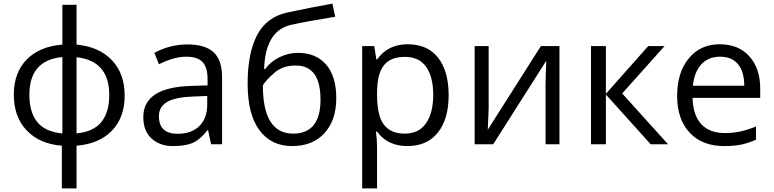

<svg xmlns="http://www.w3.org/2000/svg" viewBox="-20 -786 4214 1046"><path d="M575.2 -268.1Q575.2 -455.1 397 -474.1V-59.1Q489.7 -68.4 532.5 -121.6Q575.2 -174.8 575.2 -268.1ZM140.1 -270Q140.1 -174.3 183.1 -121.1Q226.1 -67.9 319.8 -59.1V-475.1Q140.1 -458.5 140.1 -270ZM397 7.8V240.2H316.9V7.8Q195.8 -1.5 125.5 -75.4Q55.2 -149.4 55.2 -269.5Q55.2 -389.6 125.2 -461.4Q195.3 -533.2 319.8 -543V-759.8H397V-543Q519.5 -531.7 589.4 -458.3Q659.2 -384.8 659.2 -265.6Q659.2 -146.5 590.1 -74.5Q521 -2.4 397 7.8Z M946.8 -57.1Q1022.5 -57.1 1065.4 -98.6Q1108.4 -140.1 1108.9 -214.8V-263.2L1027.8 -259.8Q931.6 -255.9 888.7 -229.5Q845.7 -203.1 845.7 -153.3Q845.7 -57.6 946.8 -57.1ZM1189.9 -365.2V0H1129.9L1113.8 -76.2H1109.9Q1070.3 -25.4 1030.3 -7.8Q990.2 9.8 920.9 9.8Q851.6 9.8 805.7 -31.2Q760.7 -72.3 760.7 -147.9Q760.7 -310.1 1020 -317.9L1110.8 -320.8V-354Q1111.3 -417 1084 -447.3Q1056.6 -477.5 993.2 -477.1Q929.7 -477.1 845.7 -436L820.8 -498Q905.3 -543.9 1001.5 -543.9Q1097.7 -543.9 1143.6 -501.5Q1189.5 -459 1189.9 -365.2Z M1577.1 -58.1Q1726.1 -58.1 1726.1 -243.7Q1726.1 -429.2 1590.8 -429.2Q1519.5 -429.2 1473.6 -388.4Q1427.7 -347.7 1412.1 -320.8Q1412.1 -58.1 1577.1 -58.1ZM1544.9 -717.8Q1684.6 -747.6 1791 -766.1L1806.2 -694.8Q1636.7 -667 1564.9 -650.4Q1425.8 -618.7 1418.9 -410.2H1424.8Q1455.1 -451.2 1502.9 -474.6Q1550.8 -498 1603 -498Q1701.7 -498 1756.8 -434.1Q1812 -370.1 1812 -251Q1812 -131.8 1748 -61Q1684.1 9.8 1570.8 9.8Q1457.5 9.8 1393.3 -76.7Q1329.1 -163.1 1329.1 -330.1Q1329.1 -497.1 1380.9 -595.2Q1432.6 -693.4 1544.9 -717.8Z M2185.1 -476.1Q2108.4 -476.1 2071.8 -430.7Q2035.2 -385.3 2034.2 -286.1V-268.1Q2034.2 -155.3 2071.8 -106.4Q2109.4 -57.6 2185.5 -58.1Q2261.7 -58.1 2300.8 -114.3Q2339.8 -169.9 2340.3 -269.5Q2339.8 -369.1 2300.8 -422.9Q2261.7 -476.6 2185.1 -476.1ZM2424.3 -267.6Q2423.8 -135.7 2365.2 -63.5Q2306.6 9.8 2199.2 9.8Q2091.8 9.8 2034.2 -68.8H2028.3Q2034.2 -22 2034.2 20V240.2H1953.1V-535.2H2019L2030.3 -461.9H2034.2Q2092.8 -544.9 2200.7 -544.9Q2308.6 -544.9 2366.2 -472.2Q2423.8 -399.4 2424.3 -267.6Z M2642.1 -535.2V-195.8L2638.7 -106.9L2637.2 -79.1L2926.8 -535.2H3027.8V0H2952.1V-327.1L2953.6 -391.6L2956.1 -455.1L2667 0H2565.9V-535.2Z M3280.8 0H3199.7V-535.2H3280.8V-274.9L3511.7 -535.2H3600.6L3369.6 -276.9L3619.6 0H3524.9L3280.8 -271Z M3902.3 -477.1Q3838.4 -477.1 3800.3 -435.1Q3762.2 -393.1 3754.9 -318.8H4034.7Q4034.7 -395.5 4000.5 -436.5Q3966.3 -477.5 3902.3 -477.1ZM3924.8 9.8Q3806.2 9.8 3737.8 -62.5Q3669.4 -134.8 3668.9 -263.7Q3669.4 -392.6 3732.9 -468.8Q3796.4 -544.9 3900.4 -544.9Q4004.4 -544.9 4063 -478.5Q4121.6 -412.1 4121.6 -304.2V-252.9H3752.9Q3755.4 -158.7 3800.3 -109.9Q3845.2 -61 3930.2 -61Q4014.2 -61 4098.6 -97.2V-24.9Q4055.2 -5.9 4017.1 2Q3979 9.8 3924.8 9.8Z"/></svg>

Font: OpenSans
Style: Regular
Weight: 400
Foundry: Ascender Corporation
Version: Version 1.10